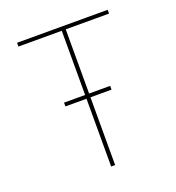

<svg xmlns="http://www.w3.org/2000/svg" viewBox="-128 -805 832 908"><g transform="rotate(-20 287.5 -351.0)"><path d="M59 -702H515V-683H297V0H277V-683H59ZM171 -360H403V-341H171Z"/></g></svg>

Font: Josefin Sans Thin Thin
Style: Regular
Weight: 250
Version: Version 2.001